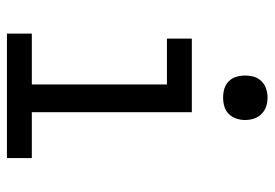

<svg xmlns="http://www.w3.org/2000/svg" viewBox="-136 -636 773 540"><g transform="rotate(90 250.0 -366.5)"><path d="M75 0V-70H218V-450H89V-520H296V-70H425V0ZM255 -608Q242 -608 230 -611.5Q218 -615 209 -624Q200 -633 196.5 -645Q193 -657 193 -670Q193 -683 196.5 -695Q200 -707 209 -716Q218 -725 230 -729Q242 -733 255 -733Q268 -733 280 -729Q292 -725 301 -716Q310 -707 314 -695Q318 -683 318 -670Q318 -657 314 -645Q310 -633 301 -624Q292 -615 280 -611.5Q268 -608 255 -608Z"/></g></svg>

Font: Iosevka
Style: Regular
Weight: 400
Monospace: yes
Designer: Belleve Invis
Foundry: Belleve Invis
Version: Version 33.2.3; ttfautohint (v1.8.4)